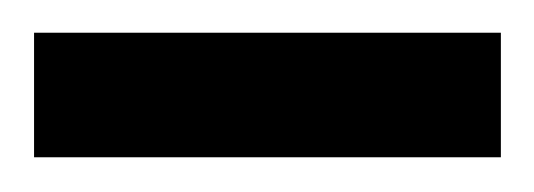

<svg xmlns="http://www.w3.org/2000/svg" viewBox="-31 -708 320 115"><path d="M-10.6 -613.8V-688.4H269V-613.8Z"/></svg>

Font: TitilliumWeb ExtraLight
Style: Regular
Weight: 400
Designer: Mohamed Gaber, Accademia di Belle Arti di Urbino and others
Foundry: Kief Type Foundry, Accademia di Belle Arti di Urbino and others
Version: Version 3.000; ttfautohint (v1.8.2)